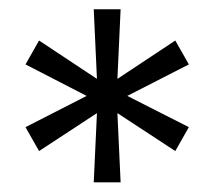

<svg xmlns="http://www.w3.org/2000/svg" viewBox="-20 -882 456 408"><path d="M352.5 -795.9 381.3 -745.1 250.5 -678.2 381.3 -611.8 352.5 -561 229.5 -641.6 236.3 -494.6H179.2L186 -641.6L63 -561L34.2 -611.8L164.1 -678.2L34.2 -745.1L63 -795.9L186 -714.4L179.2 -862.3H236.3L229.5 -714.4Z"/></svg>

Font: Habibi
Style: Regular
Weight: 400
Designer: Magnus Gaarde
Foundry: Magnus Gaarde
Version: Version 1.001